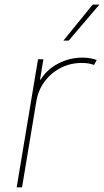

<svg xmlns="http://www.w3.org/2000/svg" viewBox="-20 -798 443 818"><path d="M51.1 0 142 -545.5H164.8L150.6 -458.8H153.4Q179 -501.4 227.5 -527Q275.9 -552.6 332.4 -552.6Q349.4 -552.6 364.9 -549.7Q380.3 -546.9 392 -542.6L380.7 -521.3Q359.4 -529.8 328.1 -529.8Q279.8 -529.8 238.8 -508.9Q197.8 -487.9 170.3 -451Q142.8 -414.1 134.9 -366.5L73.9 0ZM250 -625 375 -778.4H403.4L272.7 -625Z"/></svg>

Font: Inter UI Thin
Style: Italic
Weight: 100
Italic angle: -9.39999°
Designer: Rasmus Andersson
Foundry: rsms
Version: 3.2;8d6f07862